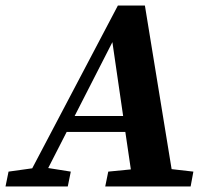

<svg xmlns="http://www.w3.org/2000/svg" viewBox="-49 -677 757 697"><path d="M-29 0 -18 -54 68 -66 379 -657H477L574 -63L653 -54L643 0H333L344 -54L426 -62L406 -198H193L126 -67L208 -54L197 0ZM222 -256H398L359 -524Z"/></svg>

Font: Source Serif Pro
Style: Bold Italic
Weight: 700
Italic angle: -12°
Designer: Frank Grießhammer
Foundry: Adobe Systems Incorporated
Version: Version 3.001;hotconv 1.0.111;makeotfexe 2.5.65597